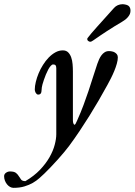

<svg xmlns="http://www.w3.org/2000/svg" viewBox="-132 -716 645 920"><path d="M-112.3 128.4Q-112.3 118.2 -103.3 111.8Q-94.2 105.5 -84.5 105.5Q-64 105.5 -55.2 112.8Q-46.4 120.1 -41.5 128.7Q-36.6 137.2 -30.8 144.5Q-24.9 151.9 -10.3 151.9Q31.2 127.4 59.6 97.7Q87.9 67.9 105.2 37.4Q122.6 6.8 130.1 -22Q137.7 -50.8 137.7 -72.8V-388.7Q137.7 -398.4 134.5 -402.8Q131.3 -407.2 122.6 -407.2Q117.2 -407.2 111.1 -400.4Q105 -393.6 99.1 -382.8Q93.3 -372.1 87.9 -358.9Q82.5 -345.7 78.4 -333.5Q74.2 -321.3 71.5 -311.5Q68.8 -301.8 68.4 -297.4Q67.4 -292 67.4 -286.1Q67.4 -280.3 66.2 -274.9Q64.9 -269.5 61.5 -266.1Q58.1 -262.7 50.8 -262.7Q46.9 -262.7 43.9 -265.4Q41 -268.1 38.8 -271.7Q36.6 -275.4 35.6 -279.8Q34.7 -284.2 34.7 -287.1Q34.7 -303.2 39.6 -323.5Q44.4 -343.8 53 -364.5Q61.5 -385.3 74 -405Q86.4 -424.8 101.3 -440.2Q116.2 -455.6 133.3 -465.1Q150.4 -474.6 168.9 -474.6Q185.1 -474.6 194.6 -465.1Q204.1 -455.6 209.2 -440.9Q214.4 -426.3 215.8 -408.4Q217.3 -390.6 217.3 -374V-139.2Q217.3 -129.4 220 -123.8Q222.7 -118.2 224.6 -118.2Q227.1 -118.2 230 -122.6Q232.9 -127 237.3 -137.7Q255.4 -178.2 268.3 -212.9Q281.2 -247.6 292 -279.8Q302.7 -312 312.7 -343.8Q322.8 -375.5 334.5 -410.6Q337.9 -420.9 342.8 -431.6Q347.7 -442.4 354.2 -451.2Q360.8 -460 369.6 -465.6Q378.4 -471.2 390.1 -471.2Q397 -471.2 404.5 -469.7Q412.1 -468.3 418.2 -464.6Q424.3 -460.9 428.5 -455.3Q432.6 -449.7 432.6 -440.9Q432.6 -427.7 427.7 -410.6Q422.9 -393.6 415.5 -375.7Q408.2 -357.9 399.4 -340.6Q390.6 -323.2 382.8 -309.1Q361.3 -270 340.1 -233.4Q318.8 -196.8 296.4 -160.9Q273.9 -125 250 -89.1Q226.1 -53.2 198.7 -16.1Q189.9 -4.4 175.3 13.2Q160.6 30.8 143.8 49.6Q127 68.4 110.1 85.9Q93.3 103.5 80.6 115.7Q69.8 126 56.4 137.9Q43 149.9 25.4 160.2Q7.8 170.4 -14.9 177.2Q-37.6 184.1 -67.4 184.1Q-75.7 184.1 -83.7 179.7Q-91.8 175.3 -98.1 167.5Q-104.5 159.7 -108.4 149.7Q-112.3 139.6 -112.3 128.4ZM492.2 -655.3Q490.2 -645 480.2 -633.3Q470.2 -621.6 453.1 -611.8Q435.5 -601.6 417 -590.1Q398.4 -578.6 380.4 -566.9Q362.3 -555.2 345.5 -543.7Q328.6 -532.2 314.9 -522.5Q311 -520 307.1 -517.8Q303.2 -515.6 300.3 -516.1Q296.4 -515.6 291.3 -519.3Q286.1 -522.9 286.1 -527.8V-528.8Q286.1 -529.3 286.4 -531Q286.6 -532.7 287.6 -533.7Q301.8 -552.7 333 -587.4Q364.3 -622.1 414.6 -678.2Q421.9 -686.5 432.6 -691.2Q443.4 -695.8 455.1 -695.8Q457.5 -695.8 460.2 -695.6Q462.9 -695.3 465.3 -694.8Q481 -692.4 487.1 -684.8Q493.2 -677.2 493.2 -665.5Q493.2 -663.1 492.9 -660.4Q492.7 -657.7 492.2 -655.3Z"/></svg>

Font: IM FELL French Canon
Style: Italic
Weight: 400
Italic angle: -17°
Designer: Igino Marini
Foundry: Igino Marini
Version: 3.00